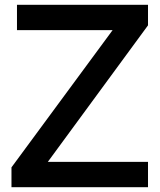

<svg xmlns="http://www.w3.org/2000/svg" viewBox="-20 -783 671 803"><path d="M599 0H28V-83L451 -657H51V-763H599V-677L180 -106H599Z"/></svg>

Font: Open Sauce One Medium
Style: Regular
Weight: 500
Designer: Alfredo Marco Pradil
Foundry: Creative Sauce Fz LLC
Version: Version 1.477